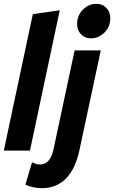

<svg xmlns="http://www.w3.org/2000/svg" viewBox="-20 -789 598 1006"><path d="M0 0 152 -715 293 -735 137 0ZM384 -663Q384 -708 414.5 -738.5Q445 -769 485 -769Q517 -769 537.5 -747.5Q558 -726 558 -694Q558 -649 527.5 -618.5Q497 -588 456 -588Q425 -588 404.5 -609.5Q384 -631 384 -663ZM113 179 148 61Q158 66 168.5 69.5Q179 73 189 73Q243 73 260 -5L371 -525H508L396 -1Q374 99 324 148Q274 197 199 197Q175 197 152 191.5Q129 186 113 179Z"/></svg>

Font: Radio Canada Condensed
Style: Bold Italic
Weight: 700
Width: 3
Italic angle: -12°
Designer: Charles Daoud, Etienne Aubert Bonn, Alexandre Saumier Demers, Jacques Le Bailly
Foundry: Radio-Canada
Version: Version 2.104; ttfautohint (v1.8.4.7-5d5b);gftools[0.9.28.de